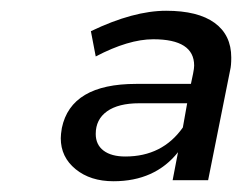

<svg xmlns="http://www.w3.org/2000/svg" viewBox="-20 -793 450 357"><path d="M410 -686Q410 -671 408 -663L367 -458H301L311 -510Q268 -456 191 -456Q148 -456 120.5 -478.5Q93 -501 93 -536Q93 -543 95 -555Q112 -637 233 -637H335L339 -656Q341 -666 341 -671Q341 -720 265 -720Q219 -720 158 -688L149 -735Q228 -773 289 -773Q348 -773 379 -750.5Q410 -728 410 -686ZM320 -556 328 -601H239Q200 -601 179 -586Q158 -571 158 -544Q158 -524 172.5 -513Q187 -502 213 -502Q282 -502 320 -556Z"/></svg>

Font: Gontserrat
Style: Italic
Weight: 400
Italic angle: -11.3°
Designer: Julieta Ulanovsky
Foundry: Julieta Ulanovsky
Version: Version 6.001